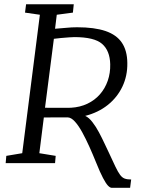

<svg xmlns="http://www.w3.org/2000/svg" viewBox="-20 -763 682 898"><path d="M503 115.5Q495 115.5 485.2 105.5Q475.5 95.5 461.8 69.5Q448 43.5 429 -4Q414.5 -40 398 -76.8Q381.5 -113.5 364.5 -144.5Q347.5 -175.5 330.2 -194.5Q313 -213.5 296.5 -214Q279 -214 260.2 -214Q241.5 -214 222.5 -213.8Q203.5 -213.5 185 -213.5L164 -46.5L240.5 -34L237.5 0H6.5L9.5 -34L84 -46.5L166.5 -694L97 -704L102 -743H325L321 -704L245.5 -694L237.5 -628.5Q263 -630 288.8 -632.8Q314.5 -635.5 340.5 -635.5Q422 -635.5 473.8 -617.8Q525.5 -600 550.2 -563Q575 -526 575.5 -468.5Q576.5 -408.5 552.5 -358Q528.5 -307.5 484 -272Q439.5 -236.5 378.5 -221Q395.5 -213.5 412 -192.2Q428.5 -171 443 -143.8Q457.5 -116.5 469.2 -91.2Q481 -66 488.5 -50.5Q507.5 -9 519.8 16.5Q532 42 541.8 55Q551.5 68 563.2 72.2Q575 76.5 593.5 76.5L588.5 115.5ZM190.5 -259Q210.5 -259 236.8 -258.8Q263 -258.5 284.5 -258.8Q306 -259 311.5 -259Q354.5 -261.5 389 -278Q423.5 -294.5 447.5 -322Q471.5 -349.5 484 -385.5Q496.5 -421.5 495.5 -462.5Q494 -526 457.5 -557.8Q421 -589.5 327.5 -589.5Q319.5 -589.5 302 -588.2Q284.5 -587 265 -585.2Q245.5 -583.5 232 -581.5Z"/></svg>

Font: Merriweather 24pt Light
Style: Italic
Weight: 300
Italic angle: -7.8°
Version: Version 2.101